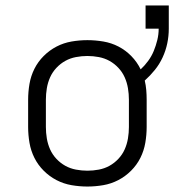

<svg xmlns="http://www.w3.org/2000/svg" viewBox="-20 -675 640 703"><path d="M300 8Q271 8 242 3Q213 -2 187 -15.5Q161 -29 140 -50Q119 -71 106 -97Q93 -123 88 -152Q83 -181 83 -210V-310Q83 -339 88 -368Q93 -397 106 -423Q119 -449 140 -470Q161 -491 187 -504.5Q213 -518 242 -523Q271 -528 300 -528Q329 -528 358.5 -523Q388 -518 414 -504.5Q440 -491 461 -469.5Q482 -448 495 -421Q510 -435 522.5 -452Q535 -469 543 -488.5Q551 -508 556 -528.5Q561 -549 561 -570H513V-655H598V-570Q598 -543 592.5 -516.5Q587 -490 575.5 -465Q564 -440 547 -419Q530 -398 510 -380Q514 -363 515.5 -345.5Q517 -328 517 -310V-210Q517 -181 512 -152Q507 -123 494 -97Q481 -71 460 -50Q439 -29 413 -15.5Q387 -2 358 3Q329 8 300 8ZM300 -50Q321 -50 342 -54Q363 -58 381 -68Q399 -78 413.5 -93.5Q428 -109 436.5 -128Q445 -147 448.5 -168Q452 -189 452 -210V-310Q452 -331 448.5 -352Q445 -373 436.5 -392Q428 -411 413.5 -426.5Q399 -442 381 -452Q363 -462 342 -466Q321 -470 300 -470Q279 -470 258 -466Q237 -462 219 -452Q201 -442 186.5 -426.5Q172 -411 163.5 -392Q155 -373 151.5 -352Q148 -331 148 -310V-210Q148 -189 151.5 -168Q155 -147 163.5 -128Q172 -109 186.5 -93.5Q201 -78 219 -68Q237 -58 258 -54Q279 -50 300 -50Z"/></svg>

Font: Iosevka SS04 Light Extended
Style: Regular
Weight: 300
Width: 7
Monospace: yes
Designer: Belleve Invis
Foundry: Belleve Invis
Version: Version 19.0.0; ttfautohint (v1.8.4)